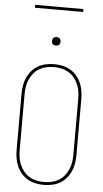

<svg xmlns="http://www.w3.org/2000/svg" viewBox="-69 -1140 638 1190"><g transform="rotate(5 250.0 -545.5)"><path d="M250 8Q224 8 198 2.5Q172 -3 149.5 -16Q127 -29 110 -49Q93 -69 82.5 -93Q72 -117 68 -143Q64 -169 64 -195V-540Q64 -566 68 -592Q72 -618 82.5 -642Q93 -666 110 -686Q127 -706 149.5 -719Q172 -732 198 -737.5Q224 -743 250 -743Q276 -743 302 -737.5Q328 -732 350.5 -719Q373 -706 390 -686Q407 -666 417.5 -642Q428 -618 432 -592Q436 -566 436 -540V-195Q436 -169 432 -143Q428 -117 417.5 -93Q407 -69 390 -49Q373 -29 350.5 -16Q328 -3 302 2.5Q276 8 250 8ZM250 -10Q274 -10 297 -15Q320 -20 340.5 -32Q361 -44 376 -62.5Q391 -81 400.5 -102.5Q410 -124 413.5 -147.5Q417 -171 417 -195V-540Q417 -564 413.5 -587.5Q410 -611 400.5 -632.5Q391 -654 376 -672.5Q361 -691 340.5 -703Q320 -715 297 -720Q274 -725 250 -725Q226 -725 203 -720Q180 -715 159.5 -703Q139 -691 124 -672.5Q109 -654 99.5 -632.5Q90 -611 86.5 -587.5Q83 -564 83 -540V-195Q83 -171 86.5 -147.5Q90 -124 99.5 -102.5Q109 -81 124 -62.5Q139 -44 159.5 -32Q180 -20 203 -15Q226 -10 250 -10ZM250 -859Q245 -859 239.5 -860.5Q234 -862 230.5 -865.5Q227 -869 225.5 -874.5Q224 -880 224 -885Q224 -890 225.5 -895.5Q227 -901 230.5 -904.5Q234 -908 239.5 -910Q245 -912 250 -912Q255 -912 260.5 -910Q266 -908 269.5 -904.5Q273 -901 275 -895.5Q277 -890 277 -885Q277 -880 275 -874.5Q273 -869 269.5 -865.5Q266 -862 260.5 -860.5Q255 -859 250 -859ZM100 -1081V-1099H400V-1081Z"/></g></svg>

Font: Iosevka SS18 Thin
Style: Regular
Weight: 100
Monospace: yes
Designer: Belleve Invis
Foundry: Belleve Invis
Version: Version 25.1.1; ttfautohint (v1.8.4)